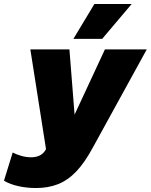

<svg xmlns="http://www.w3.org/2000/svg" viewBox="-103 -749 760 968"><path d="M79 199Q32 199 -10.5 189.5Q-53 180 -83 162L-39 20Q-20 30 5 37Q30 44 53 44Q100 44 122 14L129 3L50 -500H247L273 -171L426 -500H637L365 -5Q324 71 281.5 115.5Q239 160 189.5 179.5Q140 199 79 199ZM373 -729H561L412 -553H267Z"/></svg>

Font: Prodigy Sans ExtraBold
Style: Italic
Weight: 800
Italic angle: -13°
Designer: Wei Huang
Foundry: Wei Huang
Version: Version 1.003; ttfautohint (v1.8.3)